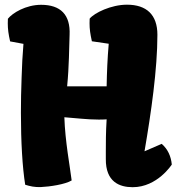

<svg xmlns="http://www.w3.org/2000/svg" viewBox="-20 -777 747 807"><path d="M85.9 -0.5C106.9 5.9 125.5 10.3 151.4 9.3C188 7.8 254.4 -2 281.2 -18.6C273.9 -78.6 253.9 -181.6 250.5 -284.2C297.9 -280.8 345.7 -274.4 394 -274.4C405.3 -274.4 417 -274.4 428.2 -275.4C424.8 -221.7 424.8 -175.8 424.8 -140.6V-108.9C423.8 -12.7 481.9 9.8 537.6 9.8C641.6 9.8 702.1 -85.4 702.1 -85.4C698.7 -120.1 685.5 -149.9 659.7 -172.4L587.4 -141.1C615.2 -302.7 641.6 -486.8 641.6 -630.9C641.6 -715.3 595.7 -757.3 513.7 -757.3C446.8 -757.3 376.5 -722.7 356.9 -698.7C356.4 -691.9 356.4 -685.5 356.4 -679.2C356.4 -654.3 359.4 -634.3 366.2 -603.5L436 -593.3H437C431.6 -531.2 429.2 -470.7 428.2 -414.1H262.2C270.5 -498.5 270.5 -577.6 272.5 -630.4C276.4 -714.8 234.9 -756.8 152.8 -756.8C88.4 -756.8 32.2 -722.2 13.2 -698.2C12.7 -691.4 12.7 -685.1 12.7 -678.7C12.7 -653.8 15.6 -633.8 22.5 -603L77.6 -592.8H78.6C74.7 -548.3 72.3 -500 70.8 -450.7C68.8 -399.4 67.9 -350.1 67.9 -303.2C67.9 -180.2 74.2 -73.7 85.9 -0.5Z"/></svg>

Font: Kavoon
Style: Regular
Weight: 400
Designer: Viktoriya Grabowska
Foundry: Viktoriya Grabowska
Version: Version 1.002